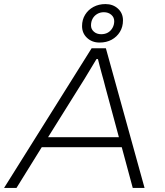

<svg xmlns="http://www.w3.org/2000/svg" viewBox="-32 -923 808 943"><path d="M-12 0 418 -686H488L678 0H620L566 -200H173L49 0ZM204 -249H552L485 -497Q482 -509 477.5 -526Q473 -543 467.5 -562Q462 -581 457.5 -599.5Q453 -618 449 -633H442Q429 -612 413 -585Q397 -558 382.5 -534.5Q368 -511 359 -497ZM457 -714Q420 -714 395.5 -737Q371 -760 371 -795Q371 -826 386 -850.5Q401 -875 427 -889Q453 -903 486 -903Q523 -903 547.5 -880.5Q572 -858 572 -823Q572 -791 557 -766.5Q542 -742 516.5 -728Q491 -714 457 -714ZM465 -755Q484 -755 498 -763Q512 -771 520.5 -786Q529 -801 529 -819Q529 -838 514.5 -850.5Q500 -863 478 -863Q460 -863 445.5 -854.5Q431 -846 423 -831.5Q415 -817 415 -798Q415 -780 429 -767.5Q443 -755 465 -755Z"/></svg>

Font: Archivo SemiExpanded Thin
Style: Italic
Weight: 250
Width: 6
Italic angle: -10°
Designer: Hector Gatti
Foundry: Omnibus-Type
Version: Version 2.001